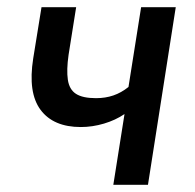

<svg xmlns="http://www.w3.org/2000/svg" viewBox="-20 -512 539 532"><path d="M294 0 325 -196Q300 -179 268 -169.5Q236 -160 204 -160Q128 -160 92.5 -207.5Q57 -255 72 -350L95 -492H191L170 -360Q164 -318 168 -291Q172 -264 190.5 -252Q209 -240 246 -240Q272 -240 294 -247.5Q316 -255 336 -271L371 -492H467L390 0Z"/></svg>

Font: Nunito Sans 10pt Condensed SemiBold
Style: Italic
Weight: 600
Width: 3
Italic angle: -9°
Designer: Vernon Adams
Foundry: Vernon Adams
Version: Version 3.101;gftools[0.9.27]